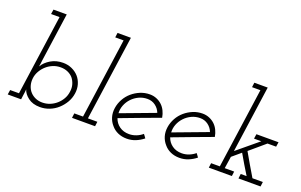

<svg xmlns="http://www.w3.org/2000/svg" viewBox="-89 -1127 2364 1510"><g transform="rotate(20 1093.0 -371.5)"><path d="M147 0H35L41 -39H115L210 -711H139L145 -750H256L198 -340Q197 -327 195 -314.5Q193 -302 191 -291Q214 -330 258.5 -356.5Q303 -383 361 -383Q401 -383 435 -367.5Q469 -352 492 -326Q515 -300 525.5 -264Q536 -228 530 -188Q524 -147 503.5 -112Q483 -77 453 -50Q423 -23 385 -8Q347 7 306 7Q245 7 206.5 -22.5Q168 -52 158 -87Q157 -74 155.5 -62Q154 -50 152 -38ZM488 -188Q493 -221 484.5 -249.5Q476 -278 458 -300Q440 -320 413.5 -331.5Q387 -343 355 -343Q321 -343 291.5 -331Q262 -319 238 -298Q214 -277 197.5 -248.5Q181 -220 177 -188Q173 -154 182 -124.5Q191 -95 211 -74Q229 -55 254.5 -44Q280 -33 311 -33Q344 -33 374 -45Q404 -57 428 -78Q452 -99 468 -127Q484 -155 488 -188Z M578 -39H651L746 -711H676L681 -750H793L692 -39H771L766 0H573Z M1239 -243Q1156 -212 1074.5 -182Q993 -152 910 -120Q923 -81 956.5 -57Q990 -33 1037 -33Q1068 -33 1097 -44.5Q1126 -56 1148 -75Q1154 -68 1159 -60.5Q1164 -53 1170 -45Q1140 -21 1105.5 -7Q1071 7 1032 7Q991 7 957.5 -8Q924 -23 902 -50Q878 -77 867.5 -112Q857 -147 863 -188Q869 -228 889 -264Q909 -300 939.5 -326Q970 -352 1007.5 -367.5Q1045 -383 1087 -383Q1117 -383 1143.5 -372Q1170 -361 1190 -342Q1209 -324 1221.5 -298.5Q1234 -273 1239 -243ZM1081 -343Q1043 -343 1010 -327.5Q977 -312 952.5 -286Q928 -260 915 -227Q902 -194 904 -159Q976 -186 1047 -212.5Q1118 -239 1190 -266Q1177 -300 1148 -321.5Q1119 -343 1081 -343Z M1680 -243Q1597 -212 1515.5 -182Q1434 -152 1351 -120Q1364 -81 1397.5 -57Q1431 -33 1478 -33Q1509 -33 1538 -44.5Q1567 -56 1589 -75Q1595 -68 1600 -60.5Q1605 -53 1611 -45Q1581 -21 1546.5 -7Q1512 7 1473 7Q1432 7 1398.5 -8Q1365 -23 1343 -50Q1319 -77 1308.5 -112Q1298 -147 1304 -188Q1310 -228 1330 -264Q1350 -300 1380.5 -326Q1411 -352 1448.5 -367.5Q1486 -383 1528 -383Q1558 -383 1584.5 -372Q1611 -361 1631 -342Q1650 -324 1662.5 -298.5Q1675 -273 1680 -243ZM1522 -343Q1484 -343 1451 -327.5Q1418 -312 1393.5 -286Q1369 -260 1356 -227Q1343 -194 1345 -159Q1417 -186 1488 -212.5Q1559 -239 1631 -266Q1618 -300 1589 -321.5Q1560 -343 1522 -343Z M1971 -39H2020Q1995 -80 1971 -119.5Q1947 -159 1924 -200L1852 -139L1837 -39H1916L1911 0H1718L1723 -39H1796L1891 -711H1821L1826 -750H1938L1859 -190L2035 -336H1974L1980 -375H2165L2159 -336H2087Q2051 -305 2022 -280.5Q1993 -256 1959 -227Q1986 -179 2013.5 -132.5Q2041 -86 2069 -39H2156L2151 0H1966Z"/></g></svg>

Font: Josefin Slab
Style: Italic
Weight: 400
Italic angle: -12°
Designer: Santiago Orozco
Foundry: Typemade
Version: Version 2.000